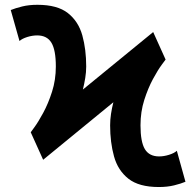

<svg xmlns="http://www.w3.org/2000/svg" viewBox="-20 -751 801 784"><path d="M208 -479.5Q208 -546.9 189.9 -576.7Q171.9 -606.4 131.8 -606.4Q112.3 -606.4 91.3 -599.9Q70.3 -593.3 59.6 -583.5L23.9 -710Q43 -717.8 70.6 -724.6Q98.1 -731.4 132.8 -731.4Q214.4 -731.4 257.3 -697.5Q300.3 -663.6 316.2 -606.4Q332 -549.3 332 -479.5Q332 -456.5 328.1 -432.6Q324.2 -408.7 318.4 -385.3L605.5 -620.1L656.2 -507.8Q656.2 -507.8 640.6 -486.8Q625 -465.8 604.7 -428.5Q584.5 -391.1 569.1 -342.8Q553.7 -294.4 553.7 -239.3Q553.7 -171.9 571.5 -142.1Q589.4 -112.3 629.9 -112.3Q648.9 -112.3 670.2 -118.9Q691.4 -125.5 702.1 -135.3L737.3 -8.8Q718.8 -1 690.9 5.9Q663.1 12.7 628.4 12.7Q547.4 12.7 504.4 -21.2Q461.4 -55.2 445.6 -112.3Q429.7 -169.4 429.7 -239.3Q429.7 -262.2 433.3 -286.1Q437 -310.1 442.9 -333.5L156.2 -98.6L105.5 -210.9Q105.5 -210.9 120.8 -231.9Q136.2 -252.9 156.5 -290.3Q176.8 -327.6 192.4 -376.2Q208 -424.8 208 -479.5Z"/></svg>

Font: Giphurs
Style: Bold
Weight: 700
Version: Version 0.920; ttfautohint (v1.8.4.7-5d5b)